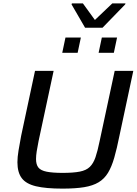

<svg xmlns="http://www.w3.org/2000/svg" viewBox="-20 -1107 812 1135"><path d="M349 8Q251 8 192.5 -6Q134 -20 108.5 -54Q83 -88 83 -148Q83 -178 89.5 -217Q96 -256 105 -304L187 -688H297L208 -273Q201 -238 197 -212.5Q193 -187 193 -167Q193 -134 207 -116.5Q221 -99 256 -92Q291 -85 350 -85Q413 -85 451.5 -92.5Q490 -100 511 -120.5Q532 -141 544.5 -177.5Q557 -214 569 -273L658 -688H768L686 -304Q671 -229 655.5 -175Q640 -121 618.5 -85.5Q597 -50 563 -29.5Q529 -9 477.5 -0.5Q426 8 349 8ZM563 -795 582 -885H672L653 -795ZM348 -795 367 -885H458L439 -795ZM483 -943 403 -1081 405 -1087H470L541 -989L644 -1087H722L720 -1081L586 -943Z"/></svg>

Font: Saira SemiExpanded Medium
Style: Italic
Weight: 500
Width: 6
Italic angle: -12°
Designer: Hector Gatti with collaboration of the Omnibus-Type team
Foundry: Omnibus-Type
Version: Version 1.101